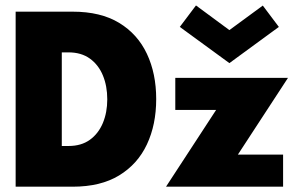

<svg xmlns="http://www.w3.org/2000/svg" viewBox="-20 -704 1112 724"><path d="M39 -660H254Q359.5 -660 429.2 -617.8Q499 -575.5 534 -501Q569 -426.5 569 -330.5Q569 -234 534 -159.5Q499 -85 429.2 -42.5Q359.5 0 254 0H39ZM213 -506.5V-153.5H238.5Q286.5 -153.5 318.8 -176.8Q351 -200 367.8 -240Q384.5 -280 384.5 -329.5Q384.5 -379.5 368 -419.5Q351.5 -459.5 319 -483Q286.5 -506.5 238.5 -506.5ZM641 -410.5H1066L877 -121H1047.5V0H606L795 -289.5H641ZM845 -466 658 -602.5 719 -683.5 845 -590.5 971 -683 1031.5 -602.5Z"/></svg>

Font: League Spartan Thin ExtraBold
Style: Regular
Weight: 800
Version: Version 2.002